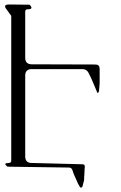

<svg xmlns="http://www.w3.org/2000/svg" viewBox="-20 -774 540 859"><path d="M407.2 -485.4Q424.8 -485.4 425.8 -467.8V-403.3L424.8 -386.7L422.9 -366.2Q417 -349.6 412.1 -367.2L387.7 -424.8L375 -450.2Q366.2 -464.8 348.6 -464.8H122.1Q92.8 -464.8 92.8 -435.5V-74.2Q92.8 -44.9 122.1 -44.9L348.6 -39.1Q360.4 -39.1 359.4 -27.3L358.4 -15.6L357.4 7.8L356.4 19.5V31.2L348.6 61.5Q340.8 70.3 335.9 59.6L329.1 47.9L309.6 3.9L303.7 -13.7Q299.8 -24.4 288.1 -24.4L13.7 -28.3Q-8.8 -44.9 19.5 -44.9Q30.3 -44.9 30.3 -55.7V-703.1L9.8 -731.4Q-8.8 -753.9 20.5 -753.9L112.3 -752.9Q132.8 -732.4 103.5 -732.4Q92.8 -732.4 92.8 -721.7V-515.6Q92.8 -486.3 122.1 -486.3Z"/></svg>

Font: B2 Hana
Style: Regular
Weight: 500
Version: 2020-08-05; (max)